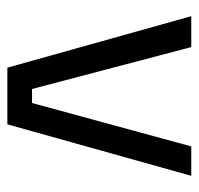

<svg xmlns="http://www.w3.org/2000/svg" viewBox="-29 -511 540 522"><g transform="rotate(90 241.0 -250.0)"><path d="M164 0 24 -500H108L222 -67H260L378 -500H458L318 0Z"/></g></svg>

Font: Cairo Play
Style: Regular
Weight: 400
Designer: Mohamed Gaber, Accademia di Belle Arti di Urbino
Foundry: Kief Type Foundry, Accademia di Belle Arti di Urbino
Version: Version 3.119